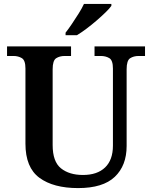

<svg xmlns="http://www.w3.org/2000/svg" viewBox="-20 -951 777 981"><path d="M379 10Q253 10 181.5 -42.5Q110 -95 110 -217V-601Q110 -643 91.5 -654Q73 -665 49 -665H16V-714H343V-665H310Q285 -665 267 -653.5Q249 -642 249 -597V-210Q249 -125 291.5 -91Q334 -57 404 -57Q477 -57 517 -95.5Q557 -134 557 -207V-601Q557 -643 538.5 -654Q520 -665 495 -665H463V-714H721V-665H688Q663 -665 645 -653.5Q627 -642 627 -597V-205Q627 -105 566.5 -47.5Q506 10 379 10ZM315 -784Q330 -803 347.5 -829Q365 -855 382 -882Q399 -909 409 -931H549V-921Q540 -908 519.5 -888Q499 -868 473.5 -846Q448 -824 422 -804.5Q396 -785 373 -771H315Z"/></svg>

Font: Noto Serif Khojki SemiBold
Style: Regular
Weight: 600
Version: Version 2.003